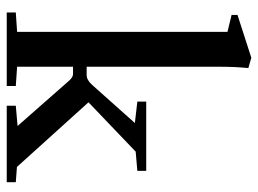

<svg xmlns="http://www.w3.org/2000/svg" viewBox="-118 -648 766 570"><g transform="rotate(90 265.0 -363.0)"><path d="M17.1 0V-26.9L74.7 -30.8V-655.3L24.4 -667.5V-685.1L151.4 -726.1L182.1 -717.3Q178.2 -679.2 178.2 -636.2V-237.3H203.1Q217.3 -237.3 231.9 -253.4L345.2 -380.4L281.7 -387.7V-414.1H487.3V-387.7L430.2 -382.8L283.7 -242.7L475.6 -30.3L521 -26.9V0H293.9V-26.9L354 -32.2L222.2 -182.1Q210 -196.8 200.2 -196.8H178.2V-30.8L235.4 -26.9V0Z"/></g></svg>

Font: Elstob 18pt SemiBold
Style: Regular
Weight: 600
Designer: Peter S. Baker
Version: Version 1.015